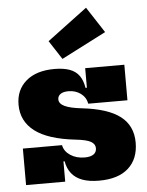

<svg xmlns="http://www.w3.org/2000/svg" viewBox="-59 -919 749 977"><g transform="rotate(-5 315.5 -431.0)"><path d="M407.5 10Q357 10 322.5 -2.8Q288 -15.5 267.8 -40.8Q247.5 -66 241 -103.5H218L235 -186.5Q241 -154.5 271.8 -134.2Q302.5 -114 344.5 -114Q374.5 -114 390 -124.8Q405.5 -135.5 405.5 -156Q405.5 -177.5 383.5 -190Q361.5 -202.5 305.5 -208.5Q166.5 -224 99.5 -275Q32.5 -326 32.5 -410.5Q32.5 -486 84.8 -531Q137 -576 230 -576Q276 -576 307.2 -564.8Q338.5 -553.5 356 -529.2Q373.5 -505 379.5 -466.5H402.5L386.5 -385Q380 -418.5 353.5 -437.8Q327 -457 291 -457Q264.5 -457 250.5 -447Q236.5 -437 236.5 -420Q236.5 -398 264.8 -384.5Q293 -371 352 -364.5Q484.5 -349.5 547 -301.2Q609.5 -253 609.5 -167Q609.5 -84 557.8 -37Q506 10 407.5 10ZM35 0V-186.5H235V0ZM386.5 -385V-566.5H586.5V-385ZM417.5 -872.5 503.5 -740.5 275.5 -623.5 213 -719.5Z"/></g></svg>

Font: Hepta Slab ExtraBold
Style: Regular
Weight: 800
Designer: Michael LaGattuta
Foundry: Michael LaGattuta
Version: Version 1.102